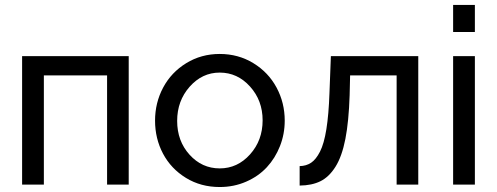

<svg xmlns="http://www.w3.org/2000/svg" viewBox="-20 -750 2020 780"><path d="M69.8 0V-522H502.9V0H415V-443.8H158.2V0Z M872.6 -530.8Q948.2 -530.8 1009.3 -493.4Q1070.3 -456.1 1103.5 -394.3Q1136.7 -332.5 1136.7 -259.8Q1136.7 -205.6 1117.4 -156.5Q1098.1 -107.4 1064 -70.6Q1029.8 -33.7 980 -12Q930.2 9.8 872.6 9.8Q795.9 9.8 735.4 -27.3Q674.8 -64.5 642.3 -125.7Q609.9 -187 609.9 -259.8Q609.9 -332.5 642.8 -394.3Q675.8 -456.1 736.6 -493.4Q797.4 -530.8 872.6 -530.8ZM1046.9 -261.2Q1046.9 -341.8 995.8 -398.4Q944.8 -455.1 872.6 -455.1Q801.3 -455.1 750.5 -397.7Q699.7 -340.3 699.7 -258.8Q699.7 -177.2 750 -121.6Q800.3 -65.9 872.6 -65.9Q944.8 -65.9 995.8 -122.8Q1046.9 -179.7 1046.9 -261.2Z M1197.3 3.9V-75.2Q1224.1 -75.7 1243.9 -88.9Q1263.7 -102.1 1280 -134Q1296.4 -166 1305.9 -225.1Q1315.4 -284.2 1318.4 -371.1L1324.2 -522H1679.2V0H1591.3V-443.8H1402.3L1400.4 -362.8Q1397 -256.8 1383.1 -185.5Q1369.1 -114.3 1343 -72.8Q1316.9 -31.2 1282 -13.9Q1247.1 3.4 1197.3 3.9Z M1820.8 -620.1V-730H1909.2V-620.1ZM1820.8 0V-522H1909.2V0Z"/></svg>

Font: Rawline Medium
Style: Regular
Weight: 500
Designer: Matt McInerney, Pablo Impallari, Rodrigo Fuenzalida
Foundry: Matt McInerney, Pablo Impallari, Rodrigo Fuenzalida
Version: Version 4.020;PS 004.020;hotconv 1.0.88;makeotf.lib2.5.64775